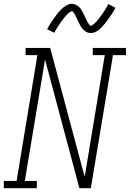

<svg xmlns="http://www.w3.org/2000/svg" viewBox="-35 -986 680 1006"><path d="M-15 0V-38H52L161 -697H99V-735H228L395 -110L409 -61L514 -697H451V-735H625V-697H557L441 0H381L201 -674L95 -38H158V0ZM441 -813Q435 -813 430 -814Q425 -815 420.5 -817Q416 -819 412 -822Q408 -825 404 -828.5Q400 -832 397 -835.5Q394 -839 391.5 -843Q389 -847 386.5 -851.5Q384 -856 381.5 -860.5Q379 -865 377 -869.5Q375 -874 373 -878Q371 -882 368.5 -887.5Q366 -893 363.5 -897.5Q361 -902 359 -906.5Q357 -911 354.5 -914.5Q352 -918 349 -922.5Q346 -927 342 -927Q338 -927 334 -924.5Q330 -922 327 -919.5Q324 -917 319 -912.5Q314 -908 312 -905.5Q310 -903 308 -901Q306 -899 303.5 -896Q301 -893 299 -890Q297 -887 294.5 -884Q292 -881 289.5 -877.5Q287 -874 284 -870Q281 -866 278.5 -862Q276 -858 273 -853.5Q270 -849 267 -844.5Q264 -840 261 -835Q258 -830 255 -825Q252 -820 249 -814L212 -833Q217 -843 222 -851Q227 -859 232 -867Q237 -875 242 -882Q247 -889 251.5 -895Q256 -901 260 -907Q264 -913 268.5 -918Q273 -923 277 -927.5Q281 -932 287 -938Q293 -944 299 -948.5Q305 -953 312 -957Q319 -961 326.5 -963.5Q334 -966 341 -966Q347 -966 352 -964.5Q357 -963 361.5 -961Q366 -959 370 -956.5Q374 -954 378 -950.5Q382 -947 385 -943.5Q388 -940 390.5 -935.5Q393 -931 395.5 -927Q398 -923 400.5 -918.5Q403 -914 405 -909.5Q407 -905 409 -900.5Q411 -896 413.5 -891Q416 -886 418.5 -881Q421 -876 423 -872Q425 -868 427.5 -864.5Q430 -861 433 -856Q436 -851 440 -851Q444 -851 448 -853.5Q452 -856 455 -858.5Q458 -861 463 -866Q468 -871 470 -873Q472 -875 474 -877.5Q476 -880 478.5 -883Q481 -886 483 -888.5Q485 -891 487.5 -894.5Q490 -898 492.5 -901.5Q495 -905 498 -908.5Q501 -912 503.5 -916.5Q506 -921 509 -925Q512 -929 515 -934Q518 -939 521 -944Q524 -949 527 -954Q530 -959 533 -965L570 -945Q565 -936 560 -927.5Q555 -919 550 -911.5Q545 -904 540 -897Q535 -890 530.5 -883.5Q526 -877 522 -871.5Q518 -866 513.5 -861Q509 -856 505 -851.5Q501 -847 495 -840.5Q489 -834 483 -829.5Q477 -825 470 -821Q463 -817 455.5 -815Q448 -813 441 -813Z"/></svg>

Font: Iosevka Curly Slab XLtExObl
Style: Regular
Weight: 200
Width: 7
Italic angle: -9°
Monospace: yes
Designer: Belleve Invis
Foundry: Belleve Invis
Version: Version 11.0.0; ttfautohint (v1.8.3)